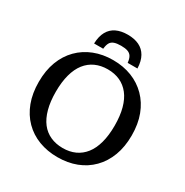

<svg xmlns="http://www.w3.org/2000/svg" viewBox="-208 -1091 1231 1277"><g transform="rotate(30 408.0 -453.0)"><path d="M408 -923Q357 -923 320.5 -905.5Q284 -888 264 -852Q244 -816 242 -760H312Q315 -790 324.5 -806.5Q334 -823 354 -830Q374 -837 406 -837Q438 -837 457.5 -830Q477 -823 487 -806.5Q497 -790 500 -760H575Q573 -816 552.5 -852Q532 -888 495.5 -905.5Q459 -923 408 -923ZM408 17Q330 17 264.5 -8Q199 -33 151 -81.5Q103 -130 77 -199Q51 -268 51 -355Q51 -443 77 -511.5Q103 -580 151 -628.5Q199 -677 264.5 -702.5Q330 -728 408 -728Q487 -728 552 -702.5Q617 -677 665 -628.5Q713 -580 739 -511.5Q765 -443 765 -355Q765 -268 739 -199Q713 -130 665 -81.5Q617 -33 552 -8Q487 17 408 17ZM408 -53Q461 -53 502.5 -72Q544 -91 573.5 -128.5Q603 -166 618.5 -223Q634 -280 634 -355Q634 -430 618.5 -487Q603 -544 573.5 -581.5Q544 -619 502.5 -638Q461 -657 408 -657Q356 -657 314 -638Q272 -619 242.5 -581.5Q213 -544 197.5 -487Q182 -430 182 -355Q182 -280 197.5 -223Q213 -166 242 -128.5Q271 -91 313.5 -72Q356 -53 408 -53Z"/></g></svg>

Font: Roboto Serif 20pt Medium
Style: Regular
Weight: 500
Version: Version 1.008